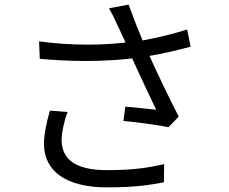

<svg xmlns="http://www.w3.org/2000/svg" viewBox="-20 -779 996 835"><path d="M197.1 -297.9C182.2 -246.8 171.2 -193.9 171.2 -153.1C171.2 -34.1 268.8 35.9 445 35.9C570 35.9 633.9 24.9 692.8 13.8L693.9 -65C626.8 -51.1 571 -39.1 445 -39.1C304 -39.1 247.9 -88.8 247.9 -171.9C247.9 -201 259.2 -255 274.1 -291.9ZM794 -650.9C729 -630 665.1 -615.1 600.1 -603C579.2 -654.1 562.1 -696 539.1 -758.9L453.8 -742.9C468.8 -717 478 -698.9 494 -663L525.9 -594.1C474.8 -588.1 419.7 -584.9 361.9 -584.9C294.7 -584.9 223.7 -589.1 149.9 -599.1L153.1 -523.1C221.9 -517 290.1 -513.8 354 -513.8C425.1 -513.8 492.2 -517.8 555 -524.9C584.2 -458.8 632.1 -359.7 659.1 -301.8C627.1 -304.7 560.7 -312.9 524.9 -315L517 -252.8C578.1 -247.9 672.2 -234 713.1 -225.9L757.1 -272C716.3 -350.9 664.1 -460.9 630 -535.9C687.9 -545.8 750 -560 808.9 -576Z"/></svg>

Font: Karasuma Gothic
Style: Regular
Weight: 400
Designer: Rasmus Andersson, Ryoko Nishizuka
Foundry: Genbu
Version: Version 1.00